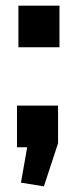

<svg xmlns="http://www.w3.org/2000/svg" viewBox="-20 -520 270 678"><path d="M185 -147V-14L135 138L54 125L76 0H40V-147ZM190 -500V-353H45V-500Z"/></svg>

Font: Pathway Extreme
Style: Bold
Weight: 700
Designer: Eduardo Rodriguez Tunni
Foundry: Eduardo Rodriguez Tunni
Version: Version 1.001;gftools[0.9.26]